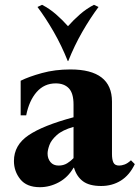

<svg xmlns="http://www.w3.org/2000/svg" viewBox="-20 -764 581 799"><path d="M146 15Q91 15 64.5 -18Q38 -51 38 -94Q38 -160 98.5 -201Q159 -242 286 -276V-329Q286 -376 266.5 -396.5Q247 -417 212 -417Q164 -417 132.5 -381Q101 -345 89 -284H66V-428Q100 -445 154.5 -460Q209 -475 273 -475Q446 -475 446 -341V-123Q446 -100 452 -87.5Q458 -75 476 -75Q486 -75 498.5 -79.5Q511 -84 525 -97L541 -81Q519 -35 483 -12.5Q447 10 401 10Q352 10 325.5 -9.5Q299 -29 288 -66H286Q263 -26 225 -5.5Q187 15 146 15ZM224 -75Q244 -75 259.5 -84.5Q275 -94 286 -106V-236Q240 -223 216.5 -202Q193 -181 185.5 -160Q178 -139 178 -125Q178 -104 190 -89.5Q202 -75 224 -75ZM371 -744 390 -735Q355 -688 322.5 -631.5Q290 -575 264 -510H262Q236 -575 203.5 -631.5Q171 -688 136 -735L155 -744Q186 -728 213 -704.5Q240 -681 263 -655Q286 -681 313 -704.5Q340 -728 371 -744Z"/></svg>

Font: Bona Nova
Style: Bold
Weight: 700
Designer: Mateusz Machalski
Foundry: Capitalics
Version: Version 4.001; ttfautohint (v1.8.3)